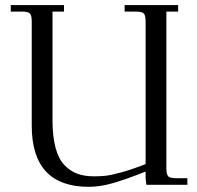

<svg xmlns="http://www.w3.org/2000/svg" viewBox="-20 -722 771 750"><path d="M22 -676.8V-702.1H230V-676.8H185.1V-252.9Q185.1 -189 197 -144.8Q209 -100.6 231.9 -76.9Q254.9 -53.2 282.7 -43.2Q310.5 -33.2 347.2 -33.2Q372.1 -33.2 392.6 -35.4Q413.1 -37.6 454.3 -48.8Q495.6 -60.1 548.8 -81.1V-637.2Q548.8 -662.1 541.7 -669.4Q534.7 -676.8 509.8 -676.8H466.8V-702.1H675.8V-676.8H629.9V-65.9Q629.9 -41 637 -33.4Q644 -25.9 668.9 -25.9H711.9V0H551.8L548.8 -25.9V-51.8Q468.3 -20 418.9 -6.1Q369.6 7.8 327.1 7.8Q104 7.8 104 -231V-637.2Q104 -662.1 96.9 -669.4Q89.8 -676.8 64.9 -676.8Z"/></svg>

Font: Dihjauti S
Style: Regular
Weight: 400
Designer: T. Christopher White
Version: Version 3.0.0